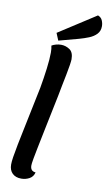

<svg xmlns="http://www.w3.org/2000/svg" viewBox="-104 -1001 602 1071"><g transform="rotate(10 196.5 -465.5)"><path d="M97 20Q65 20 46.5 2Q28 -16 28 -48Q28 -64 32 -90.5Q36 -117 45.5 -165.5Q55 -214 72 -294.5Q89 -375 114 -498Q124 -554 131 -609Q138 -664 138 -701Q138 -724 134 -740Q144 -746 158 -750Q172 -754 187 -754Q213 -754 235.5 -739Q258 -724 258 -684Q258 -676 254.5 -652Q251 -628 244.5 -596Q238 -564 231.5 -531Q225 -498 220 -471Q196 -355 181 -281.5Q166 -208 157.5 -166Q149 -124 145.5 -104Q142 -84 141 -76Q140 -68 140 -62Q140 -30 170 -28Q164 -3 143 8.5Q122 20 97 20ZM167 -774 150 -815 361 -951Q379 -944 386 -928Q393 -912 393 -895Q393 -868 376.5 -850.5Q360 -833 334 -822.5Q308 -812 279 -804Z"/></g></svg>

Font: Sansita Swashed
Style: Regular
Weight: 400
Designer: Pablo Cosgaya
Foundry: Omnibus-Type
Version: Version 1.003; ttfautohint (v1.8.3)